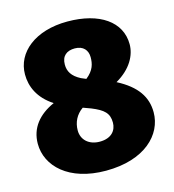

<svg xmlns="http://www.w3.org/2000/svg" viewBox="-114 -847 874 964"><g transform="rotate(-15 323.5 -365.0)"><path d="M484 -394C564 -440 597 -504 597 -561C597 -678 491 -752 324 -752C156 -752 50 -664 50 -550C50 -487 77 -423 152 -374C71 -338 22 -279 22 -197C22 -81 126 22 319 22C521 22 625 -84 625 -200C625 -279 584 -342 484 -394ZM325 -612C369 -612 391 -585 391 -549C391 -515 384 -482 342 -449L316 -460C272 -483 256 -511 256 -546C256 -592 284 -612 325 -612ZM326 -127C270 -127 233 -161 233 -210C233 -252 251 -289 287 -314L328 -299C389 -274 414 -252 414 -203C414 -163 388 -127 326 -127Z"/></g></svg>

Font: Glow Sans SC Normal Heavy
Style: Regular
Weight: 900
Designer: Ryoko NISHIZUKA (kana, bopomofo & ideographs); Paul D. Hunt (Latin, Greek & Cyrillic); Sandoll Communications, Soo-young
Version: Version 0.93